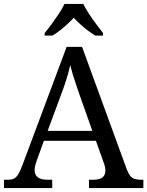

<svg xmlns="http://www.w3.org/2000/svg" viewBox="-20 -951 745 971"><path d="M0 0V-42H19Q39 -42 51 -48Q63 -54 73 -71Q83 -88 95 -120L317 -714H395L621 -95Q629 -74 638 -62.5Q647 -51 660 -46.5Q673 -42 692 -42H705V0H430V-42H453Q483 -42 498 -53.5Q513 -65 513 -90Q513 -96 512 -101.5Q511 -107 509.5 -113.5Q508 -120 505 -127L465 -239H202L164 -134Q161 -126 159 -118Q157 -110 156 -103.5Q155 -97 155 -91Q155 -66 171.5 -54Q188 -42 221 -42H244V0ZM221 -289H447L385 -464Q375 -494 365.5 -521Q356 -548 348.5 -573Q341 -598 335 -622Q330 -598 323.5 -575.5Q317 -553 309 -528.5Q301 -504 289 -473ZM206 -784Q222 -803 241 -829Q260 -855 278 -882Q296 -909 306 -931H401Q412 -909 429.5 -882Q447 -855 466.5 -829Q486 -803 501 -784V-771H462Q443 -782 423.5 -797Q404 -812 386 -828.5Q368 -845 353 -861Q338 -845 320 -828.5Q302 -812 283 -797Q264 -782 245 -771H206Z"/></svg>

Font: Noto Serif Tamil
Style: Regular
Weight: 400
Designer: Indian Type Foundry, Tom Grace, and the Monotype Design Team
Foundry: Monotype Imaging Inc.
Version: Version 2.003